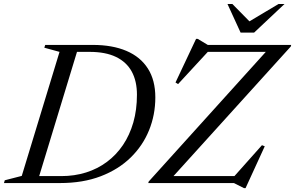

<svg xmlns="http://www.w3.org/2000/svg" viewBox="-49 -921 1485 966"><path d="M259.5 -35Q325.5 -35 383.8 -53.2Q442 -71.5 489 -106.5Q536 -141.5 569.8 -191.5Q603.5 -241.5 621.8 -305Q640 -368.5 640 -444.5Q640 -513 613.8 -561Q587.5 -609 534.8 -634.5Q482 -660 402 -660H286.5L297.5 -695H417.5Q516.5 -695 587 -665Q657.5 -635 695 -576.2Q732.5 -517.5 732.5 -431Q732.5 -343.5 701 -265.8Q669.5 -188 608.2 -128.2Q547 -68.5 457.8 -34.2Q368.5 0 253 0H85L95.5 -35ZM250.5 -660 174 -681 178.5 -695H349L137.5 0H-29L-25 -14L60.5 -36ZM1416 -695 1414 -687 812.5 -22.5 798.5 -35H1130.5L1269 -190.5L1283 -185L1186.5 25.5H1178.5L1128 0H697L699 -7.5L1300.5 -673.5L1341.5 -660H996.5L847 -498L834 -506L937.5 -725.5H945.5L996.5 -695ZM1382.5 -901 1229.5 -757H1161.5L1095.5 -901H1120L1216 -803.5H1189L1352.5 -901Z"/></svg>

Font: Newsreader 48pt
Style: Italic
Weight: 400
Italic angle: -17°
Version: Version 1.003